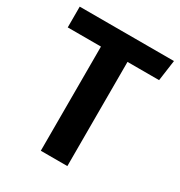

<svg xmlns="http://www.w3.org/2000/svg" viewBox="-165 -806 863 921"><g transform="rotate(30 267.0 -346.0)"><path d="M532 -692 516 -577H341V0H194V-577H10V-692Z"/></g></svg>

Font: FiraGO SemiBold
Style: Regular
Weight: 600
Designer: bBox Type
Foundry: bBox Type GmbH
Version: Version 1.001;PS 001.001;hotconv 1.0.88;makeotf.lib2.5.64775